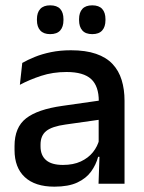

<svg xmlns="http://www.w3.org/2000/svg" viewBox="-20 -689 541 720"><path d="M349.5 0 353.5 -116 350 -131V-285L350.5 -309.5Q350.5 -366 321.8 -392.5Q293 -419 229.5 -419Q178 -419 134 -404.5Q90 -390 54.5 -371L63.5 -453Q83.5 -464.5 110.5 -475.5Q137.5 -486.5 171.5 -493.5Q205.5 -500.5 246 -500.5Q301.5 -500.5 340 -487.2Q378.5 -474 402 -449Q425.5 -424 436.2 -389Q447 -354 447 -311V0ZM184 11Q111.5 11 73 -24.8Q34.5 -60.5 34.5 -126.5V-141.5Q34.5 -211.5 77.8 -245.2Q121 -279 214 -292L361 -313L366.5 -242L225.5 -222Q175 -215 153.5 -197.8Q132 -180.5 132 -147V-140Q132 -106.5 152.8 -88.5Q173.5 -70.5 216 -70.5Q255 -70.5 283 -83.5Q311 -96.5 328.5 -118.2Q346 -140 352.5 -166.5L366 -101H348Q340 -71 321.5 -45.5Q303 -20 269.8 -4.5Q236.5 11 184 11ZM168 -561Q143.5 -561 131 -574.8Q118.5 -588.5 118.5 -613.5V-617Q118.5 -642 131 -655.5Q143.5 -669 168 -669Q193.5 -669 205.8 -655.5Q218 -642 218 -617V-613.5Q218 -588.5 205.8 -574.8Q193.5 -561 168 -561ZM326 -561Q301 -561 288.8 -574.8Q276.5 -588.5 276.5 -613.5V-617Q276.5 -642 288.8 -655.5Q301 -669 326 -669Q351 -669 363.2 -655.5Q375.5 -642 375.5 -617V-613.5Q375.5 -588.5 363.2 -574.8Q351 -561 326 -561Z"/></svg>

Font: Anek Odia Medium
Style: Regular
Weight: 500
Designer: Yesha Goshar & Mahesh Sahu (Odia), Yesha Goshar (Latin)
Foundry: Ek Type
Version: Version 1.003